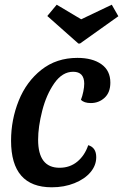

<svg xmlns="http://www.w3.org/2000/svg" viewBox="-20 -776 523 816"><path d="M449 -425Q449 -383 424.5 -360.5Q400 -338 366 -338Q337 -338 324 -352Q330 -367 334 -386.5Q338 -406 338 -420Q338 -471 291 -471Q245 -471 211 -422.5Q177 -374 159.5 -305.5Q142 -237 142 -182Q142 -63 233 -63Q277 -63 308.5 -89Q340 -115 355 -159Q389 -149 389 -108Q389 -73 364.5 -44Q340 -15 296.5 2.5Q253 20 200 20Q27 20 27 -178Q27 -267 59.5 -348Q92 -429 156 -479.5Q220 -530 309 -530Q373 -530 411 -503Q449 -476 449 -425ZM455 -756 483 -707 320 -591H313L181 -708L221 -756L325 -694Z"/></svg>

Font: Sansita
Style: Italic
Weight: 400
Italic angle: -11°
Designer: Pablo Cosgaya
Foundry: Omnibus-Type
Version: Version 1.006